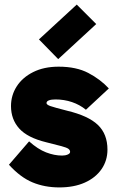

<svg xmlns="http://www.w3.org/2000/svg" viewBox="-20 -800 505 838"><path d="M239 18Q175 18 122 -4Q69 -26 19 -81L107 -183Q145 -149 181 -135Q217 -121 251 -121Q265 -121 275.5 -125.5Q286 -130 286 -137Q286 -145 278.5 -150.5Q271 -156 248.5 -162Q226 -168 182 -179Q100 -199 64 -239Q28 -279 28 -337Q28 -384 53 -423Q78 -462 125 -485.5Q172 -509 236 -509Q313 -509 365.5 -481.5Q418 -454 455 -414L355 -321Q328 -343 294 -354.5Q260 -366 222 -366Q204 -366 193.5 -362Q183 -358 183 -350Q183 -343 200 -337Q217 -331 272 -317Q365 -295 407 -255Q449 -215 449 -147Q449 -99 423 -61.5Q397 -24 350 -3Q303 18 239 18ZM234 -542 150 -628 315 -780 400 -695Z"/></svg>

Font: Gabarito Black
Style: Regular
Weight: 900
Designer: Leandro Assis / Alvaro Franca / Felipe Casaprima
Foundry: Naipe Foundry
Version: Version 1.000